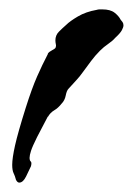

<svg xmlns="http://www.w3.org/2000/svg" viewBox="-20 -384 283 409"><path d="M21 5Q17 5 14 -1Q12 -9 9 -15Q6 -21 6 -33Q6 -47 12 -74Q18 -101 35 -155Q48 -196 59 -221Q70 -246 82 -269V-270Q85 -274 91 -277Q97 -280 99 -283H98Q100 -285 99 -289.5Q98 -294 98 -298Q98 -309 105.5 -316.5Q113 -324 121 -331Q129 -339 146 -349Q163 -359 186 -363Q189 -364 192 -364Q195 -364 198 -364Q215 -364 224 -357Q233 -350 237 -342Q239 -340 241 -337Q243 -334 243 -330Q243 -326 239.5 -319.5Q236 -313 225 -303Q220 -297 210.5 -290.5Q201 -284 193 -276Q183 -266 174 -254Q165 -242 157 -231Q150 -221 142 -212.5Q134 -204 126 -195Q122 -191 120 -180.5Q118 -170 111 -163Q104 -154 95.5 -149Q87 -144 82 -135V-136Q77 -127 71 -115Q65 -103 59 -92Q49 -72 46 -62.5Q43 -53 43 -48Q43 -42 45.5 -40Q48 -38 46 -30Q42 -21 35.5 -8Q29 5 21 5Z"/></svg>

Font: Vujahday Script
Style: Regular
Weight: 400
Designer: Robert E. Leuschke
Foundry: Robert E. Leuschke
Version: Version 1.010; ttfautohint (v1.8.3)